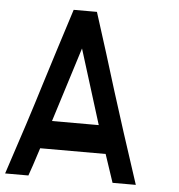

<svg xmlns="http://www.w3.org/2000/svg" viewBox="-52 -770 765 819"><g transform="rotate(5 330.5 -360.5)"><path d="M0 0Q80.1 -240.2 126 -390.6Q172.9 -541 230.5 -720.7Q263.7 -720.7 330.1 -720.7Q387.7 -541 433.6 -390.6Q480.5 -240.2 559.6 0Q526.4 0 460 0Q450.2 -30.3 419.9 -120.1Q349.6 -120.1 139.6 -120.1Q120.1 -59.6 115.2 -44.9Q110.4 -30.3 99.6 0Q66.4 0 0 0ZM280.3 -559.6Q254.9 -480.5 179.7 -240.2Q230.5 -240.2 379.9 -240.2Q355.5 -320.3 280.3 -559.6Z"/></g></svg>

Font: Encounter VC
Style: Regular
Weight: 400
Designer: Silver Alicorn
Version: Version 1.0